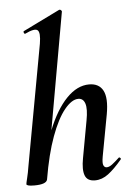

<svg xmlns="http://www.w3.org/2000/svg" viewBox="-53 -766 561 815"><g transform="rotate(-5 227.5 -358.5)"><path d="M60 8Q41 8 34 5.5Q27 3 27 0Q27 -4 32.5 -26Q38 -48 42 -74L136 -589Q144 -637 131.5 -647Q119 -657 78 -637Q74 -636 72 -642Q70 -648 74 -649L229 -725Q234 -727 238 -723Q242 -719 241 -717L116 -12Q111 8 60 8ZM319 9Q286 9 276.5 -16Q267 -41 276 -89L305 -248Q314 -296 306.5 -319Q299 -342 278 -342Q250 -342 219 -304Q188 -266 161 -192.5Q134 -119 116 -12L98 -13Q118 -132 152.5 -218.5Q187 -305 232.5 -352Q278 -399 329 -399Q371 -399 388 -367Q405 -335 393 -267L360 -89Q355 -61 359.5 -51.5Q364 -42 373 -42Q384 -42 397 -52Q410 -62 426 -77Q429 -81 433.5 -77Q438 -73 434 -69Q403 -32 376 -11.5Q349 9 319 9Z"/></g></svg>

Font: Cormorant Light
Style: Italic
Weight: 300
Italic angle: -10°
Designer: Christian Thalmann (Catharsis Fonts)
Foundry: Catharsis Fonts
Version: Version 4.000